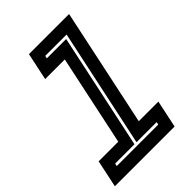

<svg xmlns="http://www.w3.org/2000/svg" viewBox="-256 -842 934 934"><g transform="rotate(-45 211.5 -375.0)"><path d="M-34.5 0 -4.5 -141.5H130.5L229.5 -608.5H94.5L124.5 -750H400.5L271.5 -141.5H406.5L376.5 0ZM41.5 -63H327L330 -77H191.5L321.5 -688H174.5L171.5 -674H304.5L177.5 -77H44.5Z"/></g></svg>

Font: Tourney Thin
Style: Italic
Weight: 100
Italic angle: -12°
Designer: Tyler Finck
Foundry: Etcetera Type Co
Version: Version 1.015